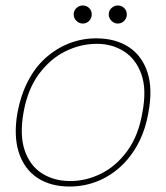

<svg xmlns="http://www.w3.org/2000/svg" viewBox="-20 -669 607 701"><path d="M234 12Q164 12 116 -20Q68 -52 48.5 -113Q29 -174 44 -259Q56 -322 82 -372.5Q108 -423 146.5 -457.5Q185 -492 232 -510.5Q279 -529 331 -529Q402 -529 450.5 -497Q499 -465 518.5 -404.5Q538 -344 522 -259Q511 -195 484.5 -145Q458 -95 419.5 -60Q381 -25 334 -6.5Q287 12 234 12ZM237 -8Q295 -8 350 -35.5Q405 -63 445.5 -119Q486 -175 500 -259Q516 -343 496 -398.5Q476 -454 432.5 -481.5Q389 -509 334 -509Q274 -509 218.5 -481.5Q163 -454 122 -398.5Q81 -343 66 -259Q51 -175 70.5 -119Q90 -63 134 -35.5Q178 -8 237 -8ZM282 -583Q269 -583 259 -593Q249 -603 249 -616Q249 -630 259 -639.5Q269 -649 282 -649Q296 -649 305.5 -639.5Q315 -630 315 -616Q315 -603 305.5 -593Q296 -583 282 -583ZM410 -583Q397 -583 387 -593Q377 -603 377 -616Q377 -630 387 -639.5Q397 -649 410 -649Q424 -649 433.5 -639.5Q443 -630 443 -616Q443 -603 433.5 -593Q424 -583 410 -583Z"/></svg>

Font: DM Sans 11pt Thin
Style: Italic
Weight: 250
Italic angle: -10°
Version: Version 4.004;gftools[0.9.30]